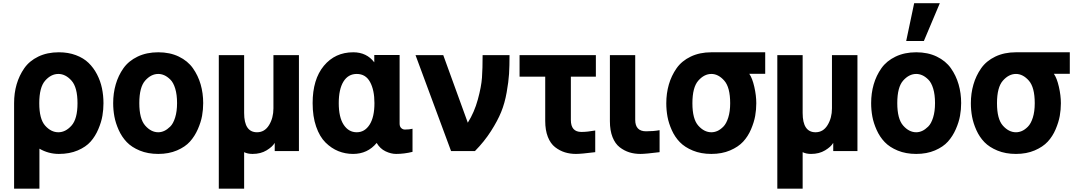

<svg xmlns="http://www.w3.org/2000/svg" viewBox="-20 -926 6586 1177"><path d="M337.9 -115.2Q381.8 -115.2 418.5 -156.2Q455.1 -197.3 455.1 -293Q455.1 -390.6 418.5 -431.6Q381.8 -472.7 337.9 -472.7Q293 -472.7 256.8 -431.6Q220.7 -390.6 220.7 -293Q220.7 -196.3 256.8 -155.8Q293 -115.2 337.9 -115.2ZM66.4 230.5V-293.9Q66.4 -355.5 82 -409.2Q97.7 -462.9 128.9 -507.8Q160.2 -552.7 214.8 -579.1Q269.5 -605.5 340.8 -605.5Q398.4 -605.5 445.3 -587.9Q492.2 -570.3 522.9 -540.5Q553.7 -510.7 574.7 -470.2Q595.7 -429.7 605 -385.3Q614.3 -340.8 614.3 -293Q614.3 -254.9 607.9 -216.8Q601.6 -178.7 583 -134.8Q564.5 -90.8 535.6 -58.1Q506.8 -25.4 456.5 -3.9Q406.2 17.6 340.8 17.6Q277.3 17.6 221.7 -14.6V230.5Z M834 -293.9Q834 -197.3 870.1 -156.2Q906.2 -115.2 950.2 -115.2Q968.8 -115.2 986.8 -123.5Q1004.9 -131.8 1023.4 -149.9Q1042 -168 1053.7 -205.6Q1065.4 -243.2 1065.4 -293.9Q1065.4 -345.7 1054.2 -382.8Q1043 -419.9 1023.9 -438.5Q1004.9 -457 986.8 -464.8Q968.8 -472.7 950.2 -472.7Q906.2 -472.7 870.1 -432.1Q834 -391.6 834 -293.9ZM673.8 -293.9Q673.8 -354.5 689.5 -408.7Q705.1 -462.9 736.8 -507.8Q768.6 -552.7 823.7 -579.1Q878.9 -605.5 950.2 -605.5Q1021.5 -605.5 1076.2 -579.1Q1130.9 -552.7 1162.6 -507.8Q1194.3 -462.9 1210 -408.7Q1225.6 -354.5 1225.6 -293.9Q1225.6 -254.9 1218.8 -216.3Q1211.9 -177.7 1192.9 -134.3Q1173.8 -90.8 1144.5 -58.1Q1115.2 -25.4 1064.9 -3.9Q1014.6 17.6 950.2 17.6Q886.7 17.6 836.9 -2.9Q787.1 -23.4 756.8 -55.2Q726.6 -86.9 707.5 -129.4Q688.5 -171.9 681.2 -211.9Q673.8 -252 673.8 -293.9Z M1321.3 230.5V-587.9H1476.6V-233.4Q1476.6 -115.2 1555.7 -115.2Q1602.5 -115.2 1629.4 -159.2Q1656.2 -203.1 1656.2 -261.7V-587.9H1812.5V0H1664.1V-48.8H1663.1Q1650.4 -26.4 1614.3 -4.4Q1578.1 17.6 1528.3 17.6Q1498 17.6 1476.6 6.8V230.5Z M1896.5 -293.9Q1896.5 -439.5 1965.3 -522.5Q2034.2 -605.5 2145.5 -605.5Q2227.5 -605.5 2274.4 -543.9V-588.9H2429.7V-168Q2429.7 -150.4 2439.5 -141.1Q2449.2 -131.8 2461.9 -131.8Q2489.3 -131.8 2508.8 -136.7V4.9Q2458 17.6 2408.2 17.6Q2377 17.6 2343.3 1.5Q2309.6 -14.6 2289.1 -49.8Q2233.4 17.6 2144.5 17.6Q2096.7 17.6 2054.2 0.5Q2011.7 -16.6 1975.6 -52.2Q1939.5 -87.9 1918 -149.9Q1896.5 -211.9 1896.5 -293.9ZM2056.6 -293.9Q2056.6 -207 2086.9 -161.1Q2117.2 -115.2 2167 -115.2Q2215.8 -115.2 2245.6 -161.6Q2275.4 -208 2275.4 -293.9Q2275.4 -374 2248.5 -423.3Q2221.7 -472.7 2167 -472.7Q2114.3 -472.7 2085.4 -425.8Q2056.6 -378.9 2056.6 -293.9Z M2527.3 -587.9H2697.3L2847.7 -173.8Q2887.7 -237.3 2909.2 -315.9Q2930.7 -394.5 2934.6 -449.7Q2938.5 -504.9 2938.5 -587.9H3103.5Q3103.5 -520.5 3100.6 -473.1Q3097.7 -425.8 3085.9 -359.4Q3074.2 -293 3052.2 -239.3Q3030.3 -185.5 2989.7 -122.1Q2949.2 -58.6 2891.6 0H2745.1Z M3165 -456.1V-587.9H3632.8V-456.1H3479.5V-190.4Q3479.5 -117.2 3543.9 -117.2Q3580.1 -117.2 3628.9 -126V6.8Q3543 17.6 3510.7 17.6Q3474.6 17.6 3442.9 7.8Q3411.1 -2 3382.8 -23.9Q3354.5 -45.9 3338.4 -86.9Q3322.3 -127.9 3322.3 -184.6V-456.1Z M3718.8 -182.6V-587.9H3874V-191.4Q3874 -121.1 3940.4 -121.1Q3985.4 -121.1 4023.4 -127.9V6.8Q3937.5 17.6 3906.2 17.6Q3869.1 17.6 3837.9 7.8Q3806.6 -2 3778.8 -23.4Q3751 -44.9 3734.9 -85.4Q3718.8 -126 3718.8 -182.6Z M4064.5 -293Q4064.5 -353.5 4080.1 -407.7Q4095.7 -461.9 4127.4 -507.3Q4159.2 -552.7 4214.4 -579.1Q4269.5 -605.5 4340.8 -605.5H4670.9V-473.6H4573.2Q4591.8 -447.3 4604 -394Q4616.2 -340.8 4616.2 -293Q4616.2 -253.9 4609.4 -215.3Q4602.5 -176.8 4584 -133.3Q4565.4 -89.8 4535.6 -57.6Q4505.9 -25.4 4455.6 -3.9Q4405.3 17.6 4340.8 17.6Q4277.3 17.6 4227.5 -2.9Q4177.7 -23.4 4147.5 -54.7Q4117.2 -85.9 4098.1 -128.4Q4079.1 -170.9 4071.8 -210.9Q4064.5 -251 4064.5 -293ZM4224.6 -293Q4224.6 -196.3 4260.7 -155.8Q4296.9 -115.2 4340.8 -115.2Q4359.4 -115.2 4377.4 -123Q4395.5 -130.9 4414.1 -149.4Q4432.6 -168 4444.3 -205.1Q4456.1 -242.2 4456.1 -293Q4456.1 -390.6 4419.9 -431.6Q4383.8 -472.7 4340.8 -472.7Q4296.9 -472.7 4260.7 -431.6Q4224.6 -390.6 4224.6 -293Z M4745.1 230.5V-587.9H4900.4V-233.4Q4900.4 -115.2 4979.5 -115.2Q5026.4 -115.2 5053.2 -159.2Q5080.1 -203.1 5080.1 -261.7V-587.9H5236.3V0H5087.9V-48.8H5086.9Q5074.2 -26.4 5038.1 -4.4Q5002 17.6 4952.1 17.6Q4921.9 17.6 4900.4 6.8V230.5Z M5480.5 -293.9Q5480.5 -197.3 5516.6 -156.2Q5552.7 -115.2 5596.7 -115.2Q5615.2 -115.2 5633.3 -123.5Q5651.4 -131.8 5669.9 -149.9Q5688.5 -168 5700.2 -205.6Q5711.9 -243.2 5711.9 -293.9Q5711.9 -345.7 5700.7 -382.8Q5689.5 -419.9 5670.4 -438.5Q5651.4 -457 5633.3 -464.8Q5615.2 -472.7 5596.7 -472.7Q5552.7 -472.7 5516.6 -432.1Q5480.5 -391.6 5480.5 -293.9ZM5320.3 -293.9Q5320.3 -354.5 5335.9 -408.7Q5351.6 -462.9 5383.3 -507.8Q5415 -552.7 5470.2 -579.1Q5525.4 -605.5 5596.7 -605.5Q5668 -605.5 5722.7 -579.1Q5777.3 -552.7 5809.1 -507.8Q5840.8 -462.9 5856.4 -408.7Q5872.1 -354.5 5872.1 -293.9Q5872.1 -254.9 5865.2 -216.3Q5858.4 -177.7 5839.4 -134.3Q5820.3 -90.8 5791 -58.1Q5761.7 -25.4 5711.4 -3.9Q5661.1 17.6 5596.7 17.6Q5533.2 17.6 5483.4 -2.9Q5433.6 -23.4 5403.3 -55.2Q5373 -86.9 5354 -129.4Q5335 -171.9 5327.6 -211.9Q5320.3 -252 5320.3 -293.9ZM5535.2 -674.8 5584 -906.2H5741.2L5643.6 -674.8Z M5931.6 -293Q5931.6 -353.5 5947.3 -407.7Q5962.9 -461.9 5994.6 -507.3Q6026.4 -552.7 6081.5 -579.1Q6136.7 -605.5 6208 -605.5H6538.1V-473.6H6440.4Q6459 -447.3 6471.2 -394Q6483.4 -340.8 6483.4 -293Q6483.4 -253.9 6476.6 -215.3Q6469.7 -176.8 6451.2 -133.3Q6432.6 -89.8 6402.8 -57.6Q6373 -25.4 6322.8 -3.9Q6272.5 17.6 6208 17.6Q6144.5 17.6 6094.7 -2.9Q6044.9 -23.4 6014.6 -54.7Q5984.4 -85.9 5965.3 -128.4Q5946.3 -170.9 5939 -210.9Q5931.6 -251 5931.6 -293ZM6091.8 -293Q6091.8 -196.3 6127.9 -155.8Q6164.1 -115.2 6208 -115.2Q6226.6 -115.2 6244.6 -123Q6262.7 -130.9 6281.2 -149.4Q6299.8 -168 6311.5 -205.1Q6323.2 -242.2 6323.2 -293Q6323.2 -390.6 6287.1 -431.6Q6251 -472.7 6208 -472.7Q6164.1 -472.7 6127.9 -431.6Q6091.8 -390.6 6091.8 -293Z"/></svg>

Font: Gothic A1 Black
Style: Regular
Weight: 900
Version: Version 2.50